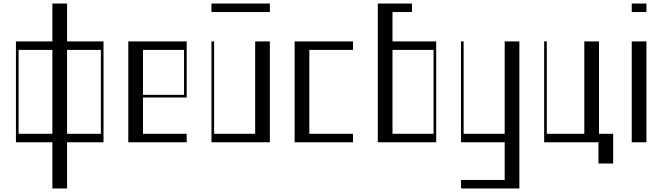

<svg xmlns="http://www.w3.org/2000/svg" viewBox="-20 -804 3743 1085"><path d="M359 -784V-570H565V0H359V261H276V0H70V-570H276V-784ZM276 -48V-522H85V-48ZM550 -48V-522H359V-48Z M705 -570H1035V-253H788V-48H1035V0H705ZM1020 -268V-522H788V-268Z M1175 -570H1190V-48H1422V-570H1505V0H1175ZM1175 -784H1505V-736H1175Z M1645 -570H1975V-522H1728V-48H1975V0H1645Z M2115 -784H2308V-736H2198V-570H2445V0H2115ZM2430 -48V-522H2198V-48Z M2585 213H2832V0H2585V-570H2600V-48H2832V-570H2915V261H2585Z M3365 -570V-48H3445V120H3362V0H3055V-570H3070V-48H3282V-570Z M3550 -570H3633V0H3550ZM3550 -784H3633V-736H3550Z"/></svg>

Font: Facade Sud
Style: Regular
Weight: 100
Designer: Éléonore Fines
Foundry: Velvetyne Type Foundry
Version: Version 1.001;Glyphs 3.2 (3202)